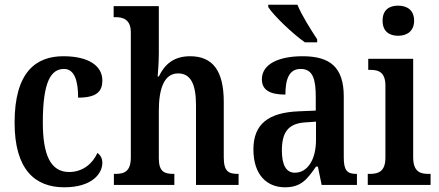

<svg xmlns="http://www.w3.org/2000/svg" viewBox="-20 -786 1864 816"><path d="M253 10C371 10 415 -48 415 -94C415 -113 407 -127 394 -136C374 -91 332 -55 274 -55C195 -55 162 -127 162 -266C162 -442 198 -493 252 -493C299 -493 312 -437 312 -371C393 -371 415 -399 415 -444C415 -506 357 -547 249 -547C133 -547 42 -480 42 -265C42 -66 128 10 253 10Z M464 0H721V-47H718C680 -47 655 -55 655 -113V-315C655 -406 676 -474 737 -474C793 -474 813 -424 813 -338V0H994V-47H992C952 -47 931 -56 931 -118V-353C931 -488 882 -547 788 -547C719 -547 680 -513 655 -461H650C651 -471 655 -520 655 -560V-760H463V-713H472C500 -713 536 -705 536 -649V-117C536 -56 507 -47 470 -47H464Z M1276 -606H1328V-619C1303 -657 1262 -721 1244 -766H1120V-756C1142 -721 1224 -642 1276 -606ZM1191 10C1259 10 1285 -23 1323 -78H1331L1347 0H1497V-47H1494C1454 -47 1441 -63 1441 -118V-376C1441 -501 1382 -547 1266 -547C1167 -547 1093 -515 1093 -449C1093 -404 1126 -384 1193 -384C1193 -449 1208 -493 1258 -493C1311 -493 1322 -447 1322 -373V-316L1251 -313C1121 -308 1057 -259 1057 -151C1057 -41 1116 10 1191 10ZM1233 -52C1195 -52 1178 -87 1178 -146C1178 -222 1203 -262 1280 -266L1323 -269V-191C1323 -109 1288 -52 1233 -52Z M1672 -634C1709 -634 1740 -653 1740 -698C1740 -744 1709 -762 1672 -762C1634 -762 1606 -744 1606 -698C1606 -653 1634 -634 1672 -634ZM1543 0H1810V-47H1800C1764 -47 1736 -58 1736 -118V-536H1545V-489H1556C1590 -489 1618 -478 1618 -422V-116C1618 -58 1589 -47 1553 -47H1543Z"/></svg>

Font: Noto Serif Tamil Condensed SemiBold
Style: Italic
Weight: 600
Width: 3
Italic angle: -12°
Designer: Indian Type Foundry, Tom Grace, and the Monotype Design Team
Foundry: Monotype Imaging Inc.
Version: Version 2.003